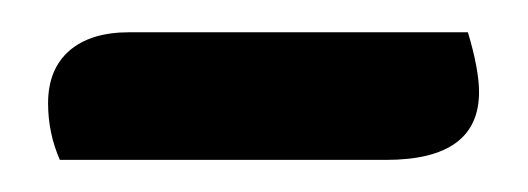

<svg xmlns="http://www.w3.org/2000/svg" viewBox="-20 -709 327 119"><path d="M270 -689Q276.9 -666 276.9 -651.9Q276.9 -609.9 219.2 -609.9H17.1Q9.8 -626.5 9.8 -645Q9.8 -666 22.9 -677.5Q36.1 -689 60.1 -689Z"/></svg>

Font: Sansita Light
Style: Regular
Weight: 300
Designer: Pablo Cosgaya
Foundry: Omnibus-Type
Version: Version 1.006;hotconv 1.0.109;makeotfexe 2.5.65596